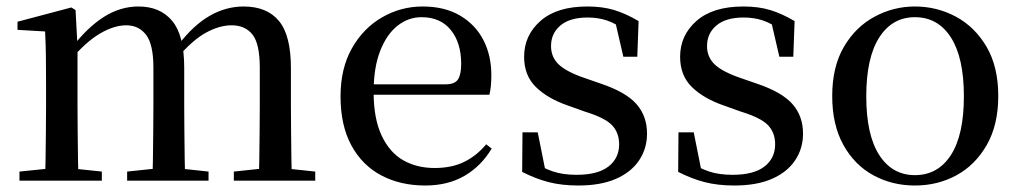

<svg xmlns="http://www.w3.org/2000/svg" viewBox="-20 -557 3144 592"><path d="M40 0V-28L148 -39H189L294 -28V0ZM119 0Q120 -25 120.5 -66Q121 -107 121.5 -152Q122 -197 122 -230V-296Q122 -347 121.5 -385Q121 -423 119 -460L34 -465V-490L200 -534L213 -526L219 -413V-410V-230Q219 -197 219.5 -152Q220 -107 220.5 -66Q221 -25 222 0ZM372 0V-28L477 -39H520L623 -28V0ZM450 0Q451 -25 451.5 -65.5Q452 -106 452.5 -151Q453 -196 453 -230V-348Q453 -420 430.5 -449.5Q408 -479 369 -479Q332 -479 289 -454Q246 -429 198 -373L190 -412H203Q250 -473 300.5 -505Q351 -537 407 -537Q474 -537 511 -492.5Q548 -448 548 -348V-230Q548 -196 548.5 -151Q549 -106 549.5 -65.5Q550 -25 551 0ZM701 0V-28L805 -39H848L952 -28V0ZM778 0Q779 -25 779.5 -65.5Q780 -106 780.5 -151Q781 -196 781 -230V-348Q781 -422 758.5 -450.5Q736 -479 694 -479Q657 -479 615.5 -456.5Q574 -434 526 -378L516 -419H530Q577 -480 627 -508.5Q677 -537 731 -537Q803 -537 840 -492.5Q877 -448 877 -347V-230Q877 -196 877.5 -151Q878 -106 878.5 -65.5Q879 -25 880 0Z M1291 15Q1215 15 1156 -16Q1097 -47 1063.5 -108.5Q1030 -170 1030 -260Q1030 -346 1065 -408Q1100 -470 1158 -503.5Q1216 -537 1283 -537Q1351 -537 1398.5 -509Q1446 -481 1470.5 -433.5Q1495 -386 1495 -325Q1495 -289 1489 -265H1074V-297H1354Q1382 -297 1392 -312Q1402 -327 1402 -360Q1402 -425 1370 -464.5Q1338 -504 1280 -504Q1239 -504 1205.5 -477.5Q1172 -451 1152 -399.5Q1132 -348 1132 -273Q1132 -192 1156.5 -139.5Q1181 -87 1223 -63Q1265 -39 1320 -39Q1373 -39 1411.5 -58Q1450 -77 1479 -112L1496 -99Q1464 -45 1412.5 -15Q1361 15 1291 15Z M1763 15Q1712 15 1671.5 4.5Q1631 -6 1590 -27L1591 -149H1638L1664 -19L1624 -22V-58Q1654 -39 1684.5 -28.5Q1715 -18 1758 -18Q1823 -18 1856 -43.5Q1889 -69 1889 -112Q1889 -148 1867 -171Q1845 -194 1783 -213L1730 -232Q1669 -253 1632.5 -288.5Q1596 -324 1596 -382Q1596 -448 1646.5 -492.5Q1697 -537 1791 -537Q1838 -537 1874 -526Q1910 -515 1949 -492L1945 -382H1902L1874 -503L1908 -495V-463Q1878 -485 1851 -494Q1824 -503 1792 -503Q1737 -503 1708 -478.5Q1679 -454 1679 -415Q1679 -381 1702.5 -358.5Q1726 -336 1781 -317L1833 -299Q1910 -273 1942.5 -236Q1975 -199 1975 -145Q1975 -99 1950.5 -62.5Q1926 -26 1879 -5.5Q1832 15 1763 15Z M2244 15Q2193 15 2152.5 4.5Q2112 -6 2071 -27L2072 -149H2119L2145 -19L2105 -22V-58Q2135 -39 2165.5 -28.5Q2196 -18 2239 -18Q2304 -18 2337 -43.5Q2370 -69 2370 -112Q2370 -148 2348 -171Q2326 -194 2264 -213L2211 -232Q2150 -253 2113.5 -288.5Q2077 -324 2077 -382Q2077 -448 2127.5 -492.5Q2178 -537 2272 -537Q2319 -537 2355 -526Q2391 -515 2430 -492L2426 -382H2383L2355 -503L2389 -495V-463Q2359 -485 2332 -494Q2305 -503 2273 -503Q2218 -503 2189 -478.5Q2160 -454 2160 -415Q2160 -381 2183.5 -358.5Q2207 -336 2262 -317L2314 -299Q2391 -273 2423.5 -236Q2456 -199 2456 -145Q2456 -99 2431.5 -62.5Q2407 -26 2360 -5.5Q2313 15 2244 15Z M2801 15Q2731 15 2673 -16.5Q2615 -48 2580.5 -110Q2546 -172 2546 -261Q2546 -351 2582 -412.5Q2618 -474 2676.5 -505.5Q2735 -537 2801 -537Q2869 -537 2927.5 -505.5Q2986 -474 3022 -412.5Q3058 -351 3058 -261Q3058 -172 3022.5 -110Q2987 -48 2929 -16.5Q2871 15 2801 15ZM2801 -17Q2872 -17 2912 -79Q2952 -141 2952 -260Q2952 -379 2912 -441.5Q2872 -504 2801 -504Q2731 -504 2691 -441.5Q2651 -379 2651 -260Q2651 -141 2691 -79Q2731 -17 2801 -17Z"/></svg>

Font: Noto Serif KR ExtraLight Medium
Style: Regular
Weight: 500
Version: Version 2.002-H1;hotconv 1.1.0;makeotfexe 2.6.0